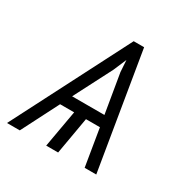

<svg xmlns="http://www.w3.org/2000/svg" viewBox="-161 -642 742 756"><g transform="rotate(30 210.5 -264.0)"><path d="M135.3 -219.2H282.2L252.4 -397L249 -450.2L224.1 -391.6ZM291 -168.5H227.5L198.2 0H144L173.8 -168.5H109.9L23.9 0H-34.2L236.8 -528.3H284.2L371.6 0H318.8Z"/></g></svg>

Font: MAUL Condensed Light Italic
Style: Light Italic
Weight: 300
Italic angle: -12°
Designer: MAUL
Version: Version 1.0; 2020; ttfautohint (v1.8.3)